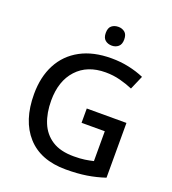

<svg xmlns="http://www.w3.org/2000/svg" viewBox="-163 -1134 1052 1173"><g transform="rotate(20 363.5 -547.5)"><path d="M393 -477H651V-121Q594 -102 534.5 -92.5Q475 -83 399 -83Q235 -83 147.5 -180.5Q60 -278 60 -450Q60 -562 103.5 -644.5Q147 -727 230 -772Q313 -817 431 -817Q490 -817 544 -805.5Q598 -794 644 -774L605 -684Q568 -700 522.5 -712Q477 -724 427 -724Q308 -724 240 -650Q172 -576 172 -449Q172 -368 197 -306.5Q222 -245 276 -210Q330 -175 417 -175Q460 -175 489.5 -179.5Q519 -184 544 -190V-384H393ZM405 -1012Q429 -1012 446.5 -998Q464 -984 464 -951Q464 -919 446.5 -904.5Q429 -890 405 -890Q379 -890 361.5 -904.5Q344 -919 344 -951Q344 -984 361.5 -998Q379 -1012 405 -1012Z"/></g></svg>

Font: Noto Sans Telugu UI Medium
Style: Regular
Weight: 500
Designer: Jelle Bosma - Monotype Design Team
Foundry: Monotype Imaging Inc.
Version: Version 2.005; ttfautohint (v1.8.4.7-5d5b)